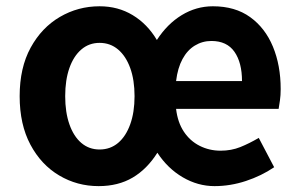

<svg xmlns="http://www.w3.org/2000/svg" viewBox="-20 -594 978 627"><path d="M302 13.8Q231.9 13.8 173.2 -21.1Q114.4 -55.9 79.3 -121.7Q44.2 -187.5 44.2 -279.9Q44.2 -372.8 80.1 -438.4Q116 -503.9 175.5 -538.7Q235 -573.5 305.2 -573.5Q365.5 -573.5 413.3 -544.6Q461.2 -515.7 492.3 -463.4Q526 -515.7 573.4 -544.6Q620.9 -573.5 675.2 -573.5Q747.9 -573.5 796.9 -538.1Q846 -502.7 871.3 -441.6Q896.6 -380.5 896.6 -303.2Q896.6 -282.8 894.2 -266.1Q891.9 -249.4 889.9 -238.4H555Q560.2 -194.3 580.4 -164Q600.5 -133.7 632 -117.8Q663.5 -101.9 700.5 -101.9Q735.2 -101.9 764.7 -113.7Q794.2 -125.6 825 -143.7L875.3 -47.9Q833.9 -19.8 783.1 -3Q732.3 13.8 680.4 13.8Q626.3 13.8 576.9 -15Q527.6 -43.8 493.9 -95.2Q460.2 -41.7 413.1 -14Q366 13.8 302 13.8ZM305.2 -105.8Q340.1 -105.8 365.7 -127.3Q391.2 -148.9 405.3 -188.2Q419.4 -227.4 419.4 -279.9Q419.4 -332.7 405.3 -371.7Q391.2 -410.7 365.7 -432.3Q340.1 -454 305.2 -454Q270.7 -454 245.5 -432.3Q220.3 -410.7 206.6 -371.7Q192.9 -332.7 192.9 -279.9Q192.9 -227.4 206.6 -188.2Q220.3 -148.9 245.5 -127.3Q270.7 -105.8 305.2 -105.8ZM555 -329.2H770.3Q770.3 -389.6 745.6 -424.9Q720.9 -460.2 670.3 -460.2Q640.9 -460.2 616.3 -445.2Q591.7 -430.2 576 -401.2Q560.2 -372.2 555 -329.2Z"/></svg>

Font: Noto Sans SC Thin
Style: Regular
Weight: 100
Designer: Ryoko NISHIZUKA 西塚涼子 (kana, bopomofo & ideographs); Paul D. Hunt (Latin, Greek & Cyrillic); Sandoll Communications 산돌커뮤니
Foundry: Adobe
Version: Version 2.004-H2;hotconv 1.0.118;makeotfexe 2.5.65603